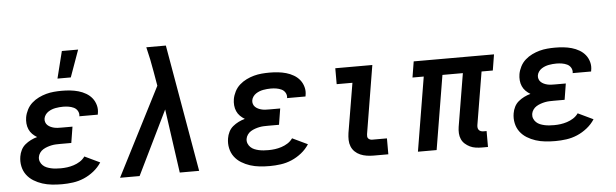

<svg xmlns="http://www.w3.org/2000/svg" viewBox="-48 -927 3547 1105"><g transform="rotate(-5 1725.0 -374.0)"><path d="M271 8Q241 8 212.5 5Q184 2 157.5 -6.5Q131 -15 107.5 -29.5Q84 -44 68 -65.5Q52 -87 46 -115Q40 -143 45 -172Q48 -191 57 -209Q66 -227 81 -239.5Q96 -252 114 -261Q132 -270 151 -275Q136 -284 124 -296Q112 -308 105 -324Q98 -340 96.5 -358Q95 -376 98 -394Q102 -416 113 -437.5Q124 -459 142 -475Q160 -491 181.5 -501.5Q203 -512 225 -518Q247 -524 270 -526Q293 -528 315 -528Q340 -528 364 -525.5Q388 -523 411 -516.5Q434 -510 454.5 -498Q475 -486 489 -468.5Q503 -451 509.5 -427.5Q516 -404 511 -379L510 -373H403L404 -375Q406 -391 398 -404.5Q390 -418 376 -424.5Q362 -431 346.5 -433.5Q331 -436 315 -436Q304 -436 293 -435Q282 -434 271 -432Q260 -430 249.5 -426Q239 -422 229 -415.5Q219 -409 212 -399Q205 -389 203 -378Q201 -367 204.5 -356.5Q208 -346 215.5 -339Q223 -332 232.5 -327.5Q242 -323 252.5 -320.5Q263 -318 274 -317.5Q285 -317 296 -317H359L344 -224H281Q268 -224 255.5 -223.5Q243 -223 230.5 -220.5Q218 -218 205 -213.5Q192 -209 180.5 -202Q169 -195 161 -183.5Q153 -172 151 -159Q149 -145 154 -132.5Q159 -120 168.5 -111Q178 -102 190 -97Q202 -92 215.5 -89Q229 -86 243 -85Q257 -84 271 -84Q290 -84 308.5 -86.5Q327 -89 346 -95Q365 -101 382.5 -112Q400 -123 412 -140L500 -98Q482 -70 455 -48.5Q428 -27 397.5 -14Q367 -1 334.5 3.5Q302 8 271 8ZM297 -600 336 -756H430L374 -600Z M606 0 866 -509 852 -590Q846 -626 838.5 -662.5Q831 -699 822 -735H935L1063 0H951L899 -369L719 0Z M1471 8Q1441 8 1412.5 5Q1384 2 1357.5 -6.5Q1331 -15 1307.5 -29.5Q1284 -44 1268 -65.5Q1252 -87 1246 -115Q1240 -143 1245 -172Q1248 -191 1257 -209Q1266 -227 1281 -239.5Q1296 -252 1314 -261Q1332 -270 1351 -275Q1336 -284 1324 -296Q1312 -308 1305 -324Q1298 -340 1296.5 -358Q1295 -376 1298 -394Q1302 -416 1313 -437.5Q1324 -459 1342 -475Q1360 -491 1381.5 -501.5Q1403 -512 1425 -518Q1447 -524 1470 -526Q1493 -528 1515 -528Q1540 -528 1564 -525.5Q1588 -523 1611 -516.5Q1634 -510 1654.5 -498Q1675 -486 1689 -468.5Q1703 -451 1709.5 -427.5Q1716 -404 1711 -379L1710 -373H1603L1604 -375Q1606 -391 1598 -404.5Q1590 -418 1576 -424.5Q1562 -431 1546.5 -433.5Q1531 -436 1515 -436Q1504 -436 1493 -435Q1482 -434 1471 -432Q1460 -430 1449.5 -426Q1439 -422 1429 -415.5Q1419 -409 1412 -399Q1405 -389 1403 -378Q1401 -367 1404.5 -356.5Q1408 -346 1415.5 -339Q1423 -332 1432.5 -327.5Q1442 -323 1452.5 -320.5Q1463 -318 1474 -317.5Q1485 -317 1496 -317H1559L1544 -224H1481Q1468 -224 1455.5 -223.5Q1443 -223 1430.5 -220.5Q1418 -218 1405 -213.5Q1392 -209 1380.5 -202Q1369 -195 1361 -183.5Q1353 -172 1351 -159Q1349 -145 1354 -132.5Q1359 -120 1368.5 -111Q1378 -102 1390 -97Q1402 -92 1415.5 -89Q1429 -86 1443 -85Q1457 -84 1471 -84Q1490 -84 1508.5 -86.5Q1527 -89 1546 -95Q1565 -101 1582.5 -112Q1600 -123 1612 -140L1700 -98Q1682 -70 1655 -48.5Q1628 -27 1597.5 -14Q1567 -1 1534.5 3.5Q1502 8 1471 8Z M2071 0Q2051 0 2031.5 -3Q2012 -6 1994.5 -13.5Q1977 -21 1963.5 -34Q1950 -47 1943 -64.5Q1936 -82 1935.5 -101.5Q1935 -121 1938 -142L1986 -428H1895V-520H2109L2044 -126Q2043 -120 2043.5 -113Q2044 -106 2048 -101.5Q2052 -97 2058 -94.5Q2064 -92 2071 -92H2156V0Z M2697 8Q2679 8 2661 5.5Q2643 3 2627.5 -4.5Q2612 -12 2599 -23.5Q2586 -35 2579 -51Q2572 -67 2571 -85Q2570 -103 2573 -122L2624 -428H2506L2435 0H2327L2398 -428H2333L2348 -520H2812L2797 -428H2732L2681 -122Q2680 -114 2681 -107Q2682 -100 2686.5 -94.5Q2691 -89 2698 -86.5Q2705 -84 2713 -84H2731V8Z M3121 8Q3091 8 3062.5 5Q3034 2 3007.5 -6.5Q2981 -15 2957.5 -29.5Q2934 -44 2918 -65.5Q2902 -87 2896 -115Q2890 -143 2895 -172Q2898 -191 2907 -209Q2916 -227 2931 -239.5Q2946 -252 2964 -261Q2982 -270 3001 -275Q2986 -284 2974 -296Q2962 -308 2955 -324Q2948 -340 2946.5 -358Q2945 -376 2948 -394Q2952 -416 2963 -437.5Q2974 -459 2992 -475Q3010 -491 3031.5 -501.5Q3053 -512 3075 -518Q3097 -524 3120 -526Q3143 -528 3165 -528Q3190 -528 3214 -525.5Q3238 -523 3261 -516.5Q3284 -510 3304.5 -498Q3325 -486 3339 -468.5Q3353 -451 3359.5 -427.5Q3366 -404 3361 -379L3360 -373H3253L3254 -375Q3256 -391 3248 -404.5Q3240 -418 3226 -424.5Q3212 -431 3196.5 -433.5Q3181 -436 3165 -436Q3154 -436 3143 -435Q3132 -434 3121 -432Q3110 -430 3099.5 -426Q3089 -422 3079 -415.5Q3069 -409 3062 -399Q3055 -389 3053 -378Q3051 -367 3054.5 -356.5Q3058 -346 3065.5 -339Q3073 -332 3082.5 -327.5Q3092 -323 3102.5 -320.5Q3113 -318 3124 -317.5Q3135 -317 3146 -317H3209L3194 -224H3131Q3118 -224 3105.5 -223.5Q3093 -223 3080.5 -220.5Q3068 -218 3055 -213.5Q3042 -209 3030.5 -202Q3019 -195 3011 -183.5Q3003 -172 3001 -159Q2999 -145 3004 -132.5Q3009 -120 3018.5 -111Q3028 -102 3040 -97Q3052 -92 3065.5 -89Q3079 -86 3093 -85Q3107 -84 3121 -84Q3140 -84 3158.5 -86.5Q3177 -89 3196 -95Q3215 -101 3232.5 -112Q3250 -123 3262 -140L3350 -98Q3332 -70 3305 -48.5Q3278 -27 3247.5 -14Q3217 -1 3184.5 3.5Q3152 8 3121 8Z"/></g></svg>

Font: Iosevka Etoile Semibold
Style: Italic
Weight: 600
Italic angle: -9°
Designer: Belleve Invis
Foundry: Belleve Invis
Version: Version 22.1.2; ttfautohint (v1.8.4)